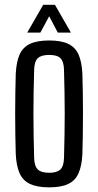

<svg xmlns="http://www.w3.org/2000/svg" viewBox="-20 -777 411 804"><path d="M186 7.5Q136 7.5 106 -6.5Q76 -20.5 62.2 -51.2Q48.5 -82 46 -131.5Q45 -169 44.2 -211.8Q43.5 -254.5 43.5 -299.2Q43.5 -344 44.2 -387Q45 -430 46 -468.5Q48.5 -518.5 62.2 -549Q76 -579.5 106 -593.5Q136 -607.5 186 -607.5Q236.5 -607.5 266 -593.2Q295.5 -579 309 -548.5Q322.5 -518 325 -468.5Q326 -431 326.8 -388Q327.5 -345 327.5 -300.8Q327.5 -256.5 326.8 -213.2Q326 -170 325 -131.5Q322.5 -82.5 309 -51.8Q295.5 -21 266 -6.8Q236.5 7.5 186 7.5ZM186 -53.5Q218.5 -53.5 232.8 -67.2Q247 -81 248 -115Q249.5 -166 250.2 -211.2Q251 -256.5 251 -300.2Q251 -344 250.2 -389.2Q249.5 -434.5 248 -485Q247 -519.5 233.2 -533.2Q219.5 -547 186 -547Q152.5 -547 138.2 -533.2Q124 -519.5 123 -485Q121.5 -434.5 120.8 -389.2Q120 -344 120 -300Q120 -256 120.8 -210.8Q121.5 -165.5 123 -115Q124 -81 138.5 -67.2Q153 -53.5 186 -53.5ZM94 -640.5 161 -757H210L277 -640.5H222L186 -709L149 -640.5Z"/></svg>

Font: Big Shoulders Display Thin Medium
Style: Regular
Weight: 500
Version: Version 2.002